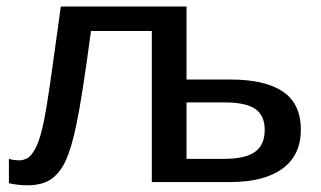

<svg xmlns="http://www.w3.org/2000/svg" viewBox="-20 -548 967 578"><path d="M437 0V-454.6H253.9Q240.2 -352.1 229.2 -282Q218.3 -211.9 210.4 -175.3Q195.3 -101.6 177.2 -63Q159.2 -25.4 132.6 -7.8Q106 9.8 62.5 9.8Q48.8 9.8 33.4 8.1Q18.1 6.3 6.8 3.4V-69.8Q19.5 -65.4 40 -65.4Q49.3 -65.4 61.8 -71.5Q74.2 -77.6 87.6 -103.3Q101.1 -128.9 112.8 -186.5Q116.7 -207.5 121.1 -233.2Q125.5 -258.8 130.9 -296.6Q136.2 -334.5 144 -390.6Q151.9 -446.8 163.1 -528.3H541.5V-308.6H673.3Q778.3 -308.6 832 -272Q885.7 -235.4 885.7 -157.2Q885.7 -81.1 830.6 -40.5Q775.4 0 673.8 0ZM541.5 -69.8H654.8Q718.3 -69.8 747.6 -90.8Q776.9 -111.8 776.9 -157.2Q776.9 -200.2 748.5 -220Q720.2 -239.7 655.3 -239.7H541.5Z"/></svg>

Font: Arimo Medium
Style: Regular
Weight: 500
Designer: Steve Matteson
Foundry: Monotype Imaging Inc.
Version: Version 1.33